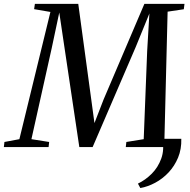

<svg xmlns="http://www.w3.org/2000/svg" viewBox="-57 -763 984 996"><path d="M883.5 -43Q885 10.5 866.8 54.5Q848.5 98.5 817.5 131.5Q786.5 164.5 748.2 185Q710 205.5 671 212.5L658.5 189.5Q698 170.5 730.5 137.8Q763 105 779.5 59.5Q796 14 785.5 -43ZM-37 0 -34 -26.5 43.5 -41 204.5 -701 120 -715.5 124 -743H349L417 -242.5L433 -124.5L480 -246L692 -743H900L896.5 -715L812.5 -702.5L796 -41.5L879 -26.5L876.5 0H595.5L598.5 -26.5L688.5 -41L706.5 -499L718 -693L647 -519L423.5 0H354.5L278.5 -509.5L250.5 -698L211 -512L106 -41L198 -26.5L195 0Z"/></svg>

Font: Merriweather 96pt
Style: Italic
Weight: 400
Italic angle: -7.8°
Version: Version 2.101